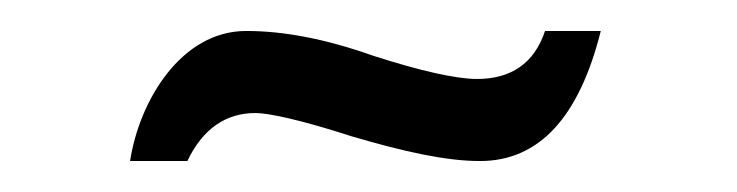

<svg xmlns="http://www.w3.org/2000/svg" viewBox="-20 -311 476 124"><path d="M64 -207H101C111 -228 126 -238 145 -238C153 -238 173 -234 207 -223C241 -213 268 -207 290 -207C328 -207 354 -235 368 -291H332C325 -270 310 -260 288 -260C275 -260 252 -265 221 -275C190 -286 163 -291 139 -291C97 -291 70 -246 64 -207Z"/></svg>

Font: linja pona
Style: Regular
Weight: 400
Foundry: jan Same & David A Roberts
Version: Version 4.9